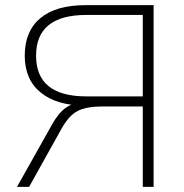

<svg xmlns="http://www.w3.org/2000/svg" viewBox="-20 -725 713 745"><path d="M46 0 182 -242Q207 -287 235.5 -307Q264 -327 304 -327H322L313 -315Q201 -315 138.5 -365.5Q76 -416 76 -509Q76 -604 136.5 -654.5Q197 -705 311 -705H576V0H534V-312H378Q317 -312 282.5 -295Q248 -278 219 -226L93 0ZM315 -351H534V-667H315Q120 -667 120 -509Q120 -351 315 -351Z"/></svg>

Font: Mulish ExtraLight
Style: Regular
Weight: 200
Designer: Vernon Adams
Foundry: Vernon Adams
Version: Version 3.603